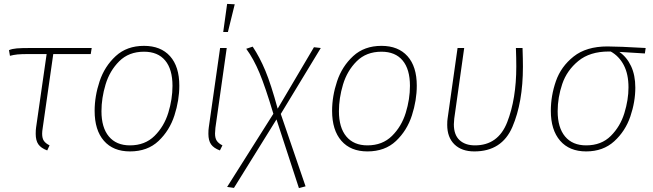

<svg xmlns="http://www.w3.org/2000/svg" viewBox="-20 -766 3348 984"><path d="M199 -111Q196 -93 196 -81Q196 -57 205 -44Q214 -31 234 -21L222 5Q190 -7 176.5 -26.5Q163 -46 163 -80Q163 -101 165 -113L219 -489H129Q89 -489 69.5 -487Q50 -485 31 -480L26 -509Q42 -516 66 -518Q90 -520 137 -520H450L445 -489H253Z M465 -198Q465 -273 490.5 -349.5Q516 -426 573 -478.5Q630 -531 718 -531Q804 -531 851.5 -478Q899 -425 899 -327Q899 -252 874 -174.5Q849 -97 792.5 -43.5Q736 10 646 10Q560 10 512.5 -44.5Q465 -99 465 -198ZM864 -326Q864 -411 826.5 -456Q789 -501 718 -501Q640 -501 591 -452Q542 -403 521 -333Q500 -263 500 -196Q500 -112 538 -66.5Q576 -21 646 -21Q723 -21 772 -69.5Q821 -118 842.5 -188Q864 -258 864 -326Z M1084 -111Q1082 -89 1082 -82Q1082 -58 1091 -44.5Q1100 -31 1120 -21L1107 5Q1075 -7 1061.5 -26.5Q1048 -46 1048 -80Q1048 -101 1050 -113L1108 -520H1142ZM1183 -744 1148 -602H1124L1144 -746Z M1419 -182 1546 189 1512 198 1397 -154 1179 197 1144 192 1381 -183Q1340 -320 1310 -392Q1280 -464 1242 -516L1275 -527Q1311 -473 1340 -403.5Q1369 -334 1403 -209L1589 -524L1624 -520Z M1682 -198Q1682 -273 1707.5 -349.5Q1733 -426 1790 -478.5Q1847 -531 1935 -531Q2021 -531 2068.5 -478Q2116 -425 2116 -327Q2116 -252 2091 -174.5Q2066 -97 2009.5 -43.5Q1953 10 1863 10Q1777 10 1729.5 -44.5Q1682 -99 1682 -198ZM2081 -326Q2081 -411 2043.5 -456Q2006 -501 1935 -501Q1857 -501 1808 -452Q1759 -403 1738 -333Q1717 -263 1717 -196Q1717 -112 1755 -66.5Q1793 -21 1863 -21Q1940 -21 1989 -69.5Q2038 -118 2059.5 -188Q2081 -258 2081 -326Z M2660 -424Q2660 -241 2606 -115.5Q2552 10 2411 10Q2346 10 2309 -26Q2272 -62 2272 -126Q2272 -148 2274 -159L2325 -520H2359L2308 -158Q2306 -138 2306 -129Q2306 -75 2335 -48Q2364 -21 2414 -21Q2533 -21 2579.5 -140Q2626 -259 2626 -425Q2626 -466 2624 -520H2658Q2660 -462 2660 -424Z M2803 -198Q2803 -275 2829 -350Q2855 -425 2920 -476.5Q2985 -528 3093 -528Q3150 -528 3289 -520L3285 -492L3154 -500Q3192 -474 3214 -427.5Q3236 -381 3236 -317Q3236 -244 3210.5 -169Q3185 -94 3128 -42Q3071 10 2984 10Q2898 10 2850.5 -45Q2803 -100 2803 -198ZM3201 -318Q3201 -386 3177 -432Q3153 -478 3110 -502H3100Q3003 -502 2944 -453.5Q2885 -405 2861.5 -335.5Q2838 -266 2838 -196Q2838 -112 2876 -66.5Q2914 -21 2984 -21Q3062 -21 3110.5 -69.5Q3159 -118 3180 -186.5Q3201 -255 3201 -318Z"/></svg>

Font: FiraGO UltraLight
Style: Italic
Weight: 200
Italic angle: -8°
Designer: bBox Type GmbH
Foundry: bBox Type GmbH
Version: Version 1.001